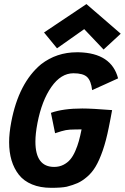

<svg xmlns="http://www.w3.org/2000/svg" viewBox="-20 -900 601 924"><path d="M396 -880.4 561 -737.8 478.5 -661.6 385.3 -759.8 254.4 -667.5 191.9 -743.7ZM519.5 -370.1Q517.1 -356.4 511.7 -328.1Q506.3 -299.8 503.4 -286.1Q490.7 -222.7 474.4 -175.5Q458 -128.4 440.4 -98.9Q422.9 -69.3 399.2 -49.1Q375.5 -28.8 353.5 -19Q331.5 -9.3 301.3 -1.5Q275.9 3.9 226.1 3.9Q173.8 3.9 134.3 -12.5Q94.7 -28.8 71 -58.8Q47.4 -88.9 35.6 -128.2Q23.9 -167.5 23.9 -215.8Q23.9 -258.8 34.2 -313Q69.8 -501 177.7 -590.8Q252.4 -648.4 349.6 -648.4H359.4Q516.6 -644.5 548.3 -522.9Q527.8 -513.2 485.8 -494.4Q443.8 -475.6 423.3 -466.3Q418.5 -510.7 399.4 -529.1Q380.4 -547.4 333.5 -547.4Q273.4 -547.4 227.3 -481.7Q181.2 -416 160.2 -307.6Q150.4 -256.3 150.4 -218.3Q150.4 -96.7 240.7 -96.7Q265.1 -96.7 284.9 -106.7Q304.7 -116.7 318.1 -132.6Q331.5 -148.4 342.3 -173.1Q353 -197.8 359.6 -221.7Q366.2 -245.6 372.6 -277.3Q367.2 -277.3 356.9 -277.1Q346.7 -276.9 341.3 -276.9Q314 -276.9 296.6 -273.7Q279.3 -270.5 245.1 -258.8Q241.7 -275.4 235.1 -308.1Q228.5 -340.8 225.1 -356.9Q283.7 -377.9 376 -377.9Q421.9 -377.9 519.5 -370.1Z"/></svg>

Font: Fantasque Sans Mono
Style: Bold Italic
Weight: 700
Italic angle: -11°
Monospace: yes
Designer: Jany Belluz
Version: Version 1.7.1